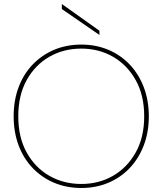

<svg xmlns="http://www.w3.org/2000/svg" viewBox="-20 -929 808 956"><path d="M288 -909 475 -776V-755L288 -884ZM385 7Q311 7 249.5 -19Q188 -45 142.5 -92.5Q97 -140 72.5 -205.5Q48 -271 48 -350Q48 -429 72.5 -494.5Q97 -560 142.5 -607.5Q188 -655 249.5 -681Q311 -707 385 -707Q458 -707 519.5 -681Q581 -655 626 -607.5Q671 -560 696 -494.5Q721 -429 721 -350Q721 -271 696 -205.5Q671 -140 626 -92.5Q581 -45 519.5 -19Q458 7 385 7ZM385 -13Q472 -13 542.5 -53.5Q613 -94 655.5 -169.5Q698 -245 698 -350Q698 -455 655.5 -530.5Q613 -606 542.5 -646.5Q472 -687 385 -687Q297 -687 226 -646.5Q155 -606 113 -530.5Q71 -455 71 -350Q71 -245 113 -169.5Q155 -94 226 -53.5Q297 -13 385 -13Z"/></svg>

Font: Albert Sans Thin
Style: Regular
Weight: 250
Designer: Andreas Rasmussen
Foundry: a.Foundry
Version: Version 1.025